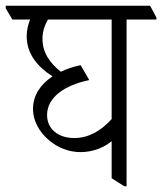

<svg xmlns="http://www.w3.org/2000/svg" viewBox="-50 -643 565 669"><path d="M231 -113C274 -113 312 -129 339 -151V-22L383 6H391V-575H495V-582L473 -623H-30V-614L-7 -575H55C48 -558 43 -538 43 -517C43 -455 81 -410 133 -377C91 -349 65 -311 65 -263C65 -222 87 -183 120 -155C151 -128 190 -113 231 -113ZM114 -242C114 -304 175 -346 261 -364L231 -416C206 -411 183 -403 162 -393C123 -424 98 -460 98 -508C98 -533 106 -556 117 -575H339V-228C303 -188 259 -162 209 -162C151 -162 114 -195 114 -242Z"/></svg>

Font: Noto Serif Devanagari Condensed Light
Style: Regular
Weight: 300
Width: 3
Designer: Universal Thirst, Indian Type Foundry and the Monotype Design Team
Foundry: Monotype Imaging Inc.
Version: Version 2.004